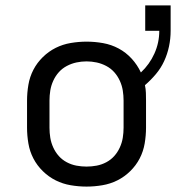

<svg xmlns="http://www.w3.org/2000/svg" viewBox="-20 -682 651 710"><path d="M300 8Q271 8 241.5 3Q212 -2 186 -15Q160 -28 138.5 -49Q117 -70 103.5 -96Q90 -122 85 -151.5Q80 -181 80 -210V-310Q80 -339 85 -368.5Q90 -398 103.5 -424Q117 -450 138.5 -471Q160 -492 186 -505Q212 -518 241.5 -523Q271 -528 300 -528Q331 -528 361.5 -522.5Q392 -517 419 -502.5Q446 -488 467 -465Q488 -442 501 -414Q517 -429 529.5 -446.5Q542 -464 551 -484Q560 -504 564.5 -525Q569 -546 569 -568H517V-662H611V-568Q611 -539 605 -510.5Q599 -482 587 -456Q575 -430 556.5 -408Q538 -386 516 -367Q519 -353 519.5 -338.5Q520 -324 520 -310V-210Q520 -181 515 -151.5Q510 -122 496.5 -96Q483 -70 461.5 -49Q440 -28 414 -15Q388 -2 358.5 3Q329 8 300 8ZM300 -66Q319 -66 337.5 -69.5Q356 -73 373 -82Q390 -91 402.5 -105Q415 -119 423 -136.5Q431 -154 434 -172.5Q437 -191 437 -210V-310Q437 -329 434 -347.5Q431 -366 423 -383.5Q415 -401 402.5 -415Q390 -429 373 -438Q356 -447 337.5 -451Q319 -455 300 -455Q281 -455 262.5 -451Q244 -447 227 -438Q210 -429 197.5 -415Q185 -401 177 -383.5Q169 -366 166 -347.5Q163 -329 163 -310V-210Q163 -191 166 -172.5Q169 -154 177 -136.5Q185 -119 197.5 -105Q210 -91 227 -82Q244 -73 262.5 -69.5Q281 -66 300 -66Z"/></svg>

Font: Nova Nerd Font
Style: Regular
Weight: 400
Designer: Belleve Invis
Foundry: Belleve Invis
Version: Version 24.1.4; ttfautohint (v1.8.4);Nerd Fonts 3.1.1